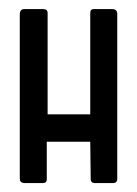

<svg xmlns="http://www.w3.org/2000/svg" viewBox="-20 -411 308 431"><path d="M233.4 0Q243.2 0 243.2 -9.8Q243.2 -133.8 243.2 -379.9Q243.2 -389.6 233.4 -390.6Q219.7 -390.6 190.4 -390.6Q182.6 -390.6 182.6 -381.8Q182.6 -305.7 182.6 -154.3Q158.2 -154.3 86.9 -154.3Q86.9 -210.9 86.9 -381.8Q86.9 -390.6 77.1 -390.6Q63.5 -390.6 34.2 -390.6Q25.4 -390.6 24.4 -379.9Q24.4 -256.8 24.4 -9.8Q24.4 -1 34.2 0Q47.9 0 76.2 0Q85 0 85 -8.8Q85 -37.1 85 -92.8Q109.4 -92.8 182.6 -92.8Q182.6 -72.3 183.6 -8.8Q183.6 -1 191.4 0Q206.1 0 233.4 0Z"/></svg>

Font: Lega 2020-21MOD
Style: Regular
Weight: 400
Designer: SIL Open Font License
Foundry: SIL Open Font License
Version: Version 1.00;July 1, 2020;FontCreator 13.0.0.2670 32-bit